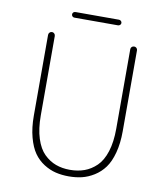

<svg xmlns="http://www.w3.org/2000/svg" viewBox="-93 -929 879 1018"><g transform="rotate(10 346.5 -420.0)"><path d="M108.4 -272.5V-707Q108.4 -714.8 113.8 -720.2Q119.1 -725.6 126.5 -725.6Q133.8 -725.6 139.2 -720.2Q144.5 -714.8 144.5 -707V-280.3Q144.5 -208 161.1 -156.2Q177.7 -104.5 206.5 -76.2Q235.4 -47.9 270 -35.2Q304.7 -22.5 345.7 -22.5Q388.7 -22.5 423.8 -35.2Q459 -47.9 488.3 -76.2Q517.6 -104.5 534.2 -156.2Q550.8 -208 550.8 -280.3V-708Q550.8 -715.8 556.2 -720.7Q561.5 -725.6 568.8 -725.6Q576.2 -725.6 581.5 -720.7Q586.9 -715.8 586.9 -708V-272.5Q586.9 -207 573.2 -156.2Q559.6 -105.5 536.6 -74.2Q513.7 -43 481.4 -22.9Q449.2 -2.9 416.5 4.9Q383.8 12.7 346.2 12.7Q308.6 12.7 275.9 4.9Q243.2 -2.9 211.4 -22.9Q179.7 -43 157.7 -74.2Q135.7 -105.5 122.1 -156.2Q108.4 -207 108.4 -272.5ZM230.5 -821.3Q223.6 -821.3 219.2 -825.7Q214.8 -830.1 214.8 -836.4Q214.8 -842.8 219.2 -847.2Q223.6 -851.6 230.5 -851.6H464.8Q470.7 -851.6 475.6 -847.2Q480.5 -842.8 480.5 -836.4Q480.5 -830.1 475.6 -825.7Q470.7 -821.3 464.8 -821.3Z"/></g></svg>

Font: Gen Jyuu Gothic ExtraLight
Style: Regular
Weight: 100
Designer: [Source Han Sans]
Ryoko NISHIZUKA  (kana & ideographs); Paul D. Hunt (Latin, Greek & Cyrillic); Wenlong ZHANG  (bopomofo
Version: Version 1.002.20150607